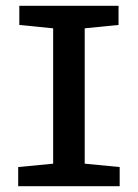

<svg xmlns="http://www.w3.org/2000/svg" viewBox="-20 -645 478 665"><path d="M43 -66.4 164.1 -78.1V-546.9L46.9 -558.6V-625H390.6V-558.6L273.4 -546.9V-78.1L394.5 -66.4V0H43Z"/></svg>

Font: Sudo Var
Style: Regular
Weight: 400
Monospace: yes
Designer: Jens Kutilek
Foundry: Jens Kutilek
Version: Version 0.065;FEAKit 1.0